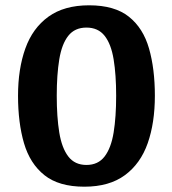

<svg xmlns="http://www.w3.org/2000/svg" viewBox="-20 -686 650 724"><path d="M298 18Q202 18 147.5 -25.5Q93 -69 70.5 -146Q48 -223 48 -325Q48 -426 75.5 -503Q103 -580 162.5 -623Q222 -666 316 -666Q412 -666 466 -623Q520 -580 542 -503Q564 -426 564 -325Q564 -223 537 -146Q510 -69 451 -25.5Q392 18 298 18ZM306 -64Q350 -64 374.5 -96Q399 -128 408.5 -186.5Q418 -245 418 -325Q418 -404 408.5 -462Q399 -520 374.5 -551Q350 -582 306 -582Q262 -582 237.5 -551Q213 -520 203.5 -462Q194 -404 194 -325Q194 -245 203.5 -186.5Q213 -128 237.5 -96Q262 -64 306 -64Z"/></svg>

Font: Faustina VF Beta
Style: Regular
Weight: 400
Designer: Alfonso Garcia
Foundry: Omnibus-Type
Version: Version 1.006